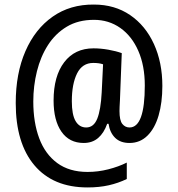

<svg xmlns="http://www.w3.org/2000/svg" viewBox="-20 -737 780 842"><path d="M692 -360Q692 -287 675.5 -230.5Q659 -174 626.5 -142Q594 -110 548 -110Q508 -110 485 -132.5Q462 -155 456 -194H450Q436 -154 410.5 -132Q385 -110 347 -110Q284 -110 249.5 -159.5Q215 -209 215 -296Q215 -403 261.5 -464Q308 -525 390 -525Q422 -525 455.5 -519Q489 -513 514 -504L506 -297Q505 -282 504.5 -269Q504 -256 504 -250Q504 -209 516.5 -193.5Q529 -178 548 -178Q615 -178 615 -362Q615 -449 586.5 -514Q558 -579 507.5 -614.5Q457 -650 392 -650Q323 -650 273 -620Q223 -590 190.5 -539.5Q158 -489 142 -424.5Q126 -360 126 -292Q126 -200 152 -130.5Q178 -61 231 -22Q284 17 364 17Q410 17 455 5.5Q500 -6 536 -24V48Q499 66 457 75.5Q415 85 364 85Q213 85 131 -12Q49 -109 49 -285Q49 -415 91.5 -512.5Q134 -610 211 -664Q288 -718 392 -717Q483 -717 550.5 -671Q618 -625 655 -544Q692 -463 692 -360ZM295 -293Q295 -234 311.5 -206Q328 -178 358 -178Q391 -178 406.5 -216.5Q422 -255 426 -332L432 -455Q415 -461 389 -461Q341 -461 318 -415Q295 -369 295 -293Z"/></svg>

Font: Noto Sans Telugu Condensed Medium
Style: Regular
Weight: 500
Width: 3
Designer: Jelle Bosma - Monotype Design Team
Foundry: Monotype Imaging Inc.
Version: Version 2.005; ttfautohint (v1.8.4.7-5d5b)